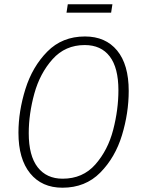

<svg xmlns="http://www.w3.org/2000/svg" viewBox="-20 -864 664 895"><path d="M580 -440Q580 -337 548.5 -233.5Q517 -130 447.5 -59.5Q378 11 271 11Q175 11 120.5 -56Q66 -123 66 -245Q66 -345 98.5 -449Q131 -553 200.5 -623.5Q270 -694 376 -694Q472 -694 526 -628.5Q580 -563 580 -440ZM114 -243Q114 -138 155.5 -84.5Q197 -31 272 -31Q366 -31 424.5 -97.5Q483 -164 507.5 -258.5Q532 -353 532 -443Q532 -548 491.5 -601Q451 -654 375 -654Q284 -654 225 -588Q166 -522 140 -427.5Q114 -333 114 -243ZM498 -805H290L296 -844H504Z"/></svg>

Font: Fira Sans Condensed ExtraLight
Style: Italic
Weight: 275
Width: 3
Italic angle: -8°
Designer: Carrois Corporate & Edenspiekermann AG
Foundry: Carrois Corporate GbR & Edenspiekermann AG
Version: Version 4.203